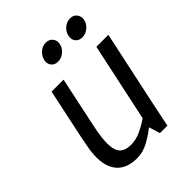

<svg xmlns="http://www.w3.org/2000/svg" viewBox="-198 -790 906 906"><g transform="rotate(-45 255.0 -337.5)"><path d="M185 8Q104 8 71.5 -45.5Q39 -99 58 -198L68 -250L121 -500H201L148 -250Q132 -177 133.5 -134.5Q135 -92 154 -74.5Q173 -57 209 -57Q243 -57 276.5 -73Q310 -89 336 -107L420 -500H500L423 -140L394 0H344L327 -56Q296 -31 259.5 -11.5Q223 8 186 8H185ZM243 -578Q221 -578 209 -593Q197 -608 202 -630Q207 -652 225 -667.5Q243 -683 265 -683Q287 -683 299.5 -667.5Q312 -652 307 -630Q302 -608 283.5 -593Q265 -578 243 -578ZM405 -578Q383 -578 371 -593Q359 -608 364 -630Q368 -652 386.5 -667.5Q405 -683 427 -683Q449 -683 461 -667.5Q473 -652 469 -630Q464 -608 445.5 -593Q427 -578 405 -578Z"/></g></svg>

Font: Epunda Sans
Style: Italic
Weight: 400
Italic angle: -12.0243°
Designer: Simon Atzbach
Foundry: typofactur
Version: Version 2.204; ttfautohint (v1.8.4.7-5d5b)